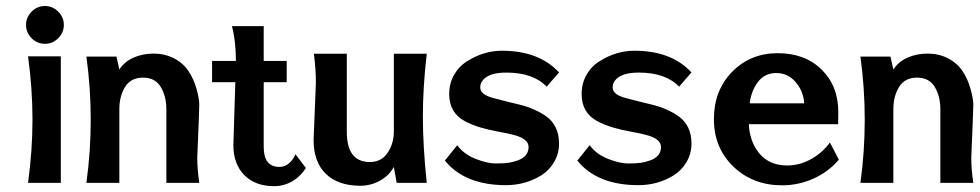

<svg xmlns="http://www.w3.org/2000/svg" viewBox="-20 -621 3327 652"><path d="M186.5 -429.7V0H75.2Q90.3 -110.4 90.3 -215.1Q90.3 -319.8 75.2 -429.7ZM132.6 -600.6Q158.7 -600.6 177.7 -581.5Q196.8 -562.5 196.8 -536.4Q196.8 -510.3 177.7 -491.2Q158.7 -472.2 132.6 -472.2Q106.4 -472.2 87.4 -491.2Q68.4 -510.3 68.4 -536.4Q68.4 -562.5 87.4 -581.5Q106.4 -600.6 132.6 -600.6Z M649.9 -86.4Q649.9 -44.9 656.7 0H544.9V-249.5Q544.9 -293.9 525.9 -325.7Q506.8 -357.4 465.6 -357.4Q424.3 -357.4 404.8 -325.9Q385.3 -294.4 385.3 -250.5V0H273.4Q288.1 -106.9 288.1 -214.6Q288.1 -322.3 273.4 -428.7H375.5L385.3 -384.8Q402.3 -411.6 433.3 -425.3Q464.4 -439 502 -439Q539.6 -439 570.6 -423.1Q601.6 -407.2 619.9 -379.9Q638.2 -352.5 647.5 -318.8Q656.7 -285.2 656.7 -265.9Q656.7 -246.6 649.9 -86.4Z M875.5 -121.6Q875.5 -54.2 929.2 -54.2Q947.3 -54.2 961.7 -66.7Q976.1 -79.1 983.4 -97.2L1018.6 -50.8Q1001 -22 972.4 -5.4Q943.8 11.2 911.1 11.2Q846.7 11.2 809.6 -26.4Q772.5 -64 772.5 -128.4Q772.5 -128.4 781.2 -409.2Q781.2 -481.4 767.6 -532.2H875.5ZM953.6 -414.1V-341.8H700.2V-414.1Z M1044.9 -145.5Q1044.9 -145.5 1052.7 -338.9Q1052.7 -387.7 1045.9 -438.5H1157.7V-173.3Q1157.7 -70.8 1236.3 -70.8Q1275.4 -70.8 1296.4 -102.3Q1317.4 -133.8 1317.4 -174.3V-438.5H1429.2Q1416 -325.2 1416 -225.1Q1416 -125 1429.2 0H1327.1L1317.4 -54.2Q1301.3 -24.4 1270 -7.3Q1238.8 9.8 1203.6 9.8Q1128.4 9.8 1086.7 -30.5Q1044.9 -70.8 1044.9 -145.5Z M1817.9 -25.4Q1763.7 7.8 1698.2 7.8Q1558.6 7.8 1490.7 -75.7L1532.7 -127.9Q1555.2 -97.2 1595 -81.5Q1634.8 -65.9 1663.6 -65.9Q1692.4 -65.9 1707.8 -68.4Q1723.1 -70.8 1739.3 -76.7Q1774.9 -89.8 1774.9 -122.1Q1774.9 -150.4 1721.7 -163.6Q1697.8 -169.4 1668.9 -174.6Q1640.1 -179.7 1611.3 -188.2Q1582.5 -196.8 1558.6 -209.5Q1505.4 -238.3 1505.4 -301.3Q1505.4 -337.9 1522 -366.9Q1538.6 -396 1566.4 -413.1Q1622.6 -448.7 1684.6 -448.7Q1810.5 -448.7 1878.4 -375L1836.4 -326.7Q1790.5 -374.5 1699.7 -374.5Q1640.1 -374.5 1619.6 -348.6Q1610.8 -337.9 1610.8 -324.5Q1610.8 -311 1622.3 -302.5Q1633.8 -293.9 1652.6 -288.8Q1671.4 -283.7 1695.6 -277.6Q1719.7 -271.5 1744.6 -265.6Q1769.5 -259.8 1793.7 -249Q1817.9 -238.3 1836.7 -224.6Q1855.5 -210.9 1866.9 -188.2Q1878.4 -165.5 1878.4 -132.6Q1878.4 -99.6 1861.8 -71Q1845.2 -42.5 1817.9 -25.4Z M2267.6 -25.4Q2213.4 7.8 2147.9 7.8Q2008.3 7.8 1940.4 -75.7L1982.4 -127.9Q2004.9 -97.2 2044.7 -81.5Q2084.5 -65.9 2113.3 -65.9Q2142.1 -65.9 2157.5 -68.4Q2172.9 -70.8 2189 -76.7Q2224.6 -89.8 2224.6 -122.1Q2224.6 -150.4 2171.4 -163.6Q2147.5 -169.4 2118.7 -174.6Q2089.8 -179.7 2061 -188.2Q2032.2 -196.8 2008.3 -209.5Q1955.1 -238.3 1955.1 -301.3Q1955.1 -337.9 1971.7 -366.9Q1988.3 -396 2016.1 -413.1Q2072.3 -448.7 2134.3 -448.7Q2260.3 -448.7 2328.1 -375L2286.1 -326.7Q2240.2 -374.5 2149.4 -374.5Q2089.8 -374.5 2069.3 -348.6Q2060.5 -337.9 2060.5 -324.5Q2060.5 -311 2072 -302.5Q2083.5 -293.9 2102.3 -288.8Q2121.1 -283.7 2145.3 -277.6Q2169.4 -271.5 2194.3 -265.6Q2219.2 -259.8 2243.4 -249Q2267.6 -238.3 2286.4 -224.6Q2305.2 -210.9 2316.7 -188.2Q2328.1 -165.5 2328.1 -132.6Q2328.1 -99.6 2311.5 -71Q2294.9 -42.5 2267.6 -25.4Z M2525.9 -270H2710.9Q2708.5 -311 2682.1 -342Q2655.8 -373 2616.2 -373Q2576.7 -373 2553.7 -342.5Q2530.8 -312 2525.9 -270ZM2826.7 -240.7Q2826.7 -240.7 2826.2 -199.2H2522.9Q2525.9 -138.2 2559.8 -98.6Q2593.8 -59.1 2653.3 -59.1Q2695.3 -59.1 2734.1 -80.6Q2772.9 -102.1 2798.3 -137.2L2828.6 -78.6Q2793 -37.1 2742.2 -14.4Q2691.4 8.3 2636.2 8.3Q2536.6 8.3 2470.5 -55.2Q2404.3 -118.7 2404.3 -216.3Q2404.3 -314 2466.3 -377.2Q2528.3 -440.4 2620.8 -440.4Q2713.4 -440.4 2770 -384.8Q2826.7 -329.1 2826.7 -240.7Z M3278.3 -86.4Q3278.3 -44.9 3285.2 0H3173.3V-249.5Q3173.3 -293.9 3154.3 -325.7Q3135.3 -357.4 3094 -357.4Q3052.7 -357.4 3033.2 -325.9Q3013.7 -294.4 3013.7 -250.5V0H2901.9Q2916.5 -106.9 2916.5 -214.6Q2916.5 -322.3 2901.9 -428.7H3003.9L3013.7 -384.8Q3030.8 -411.6 3061.8 -425.3Q3092.8 -439 3130.4 -439Q3168 -439 3199 -423.1Q3230 -407.2 3248.3 -379.9Q3266.6 -352.5 3275.9 -318.8Q3285.2 -285.2 3285.2 -265.9Q3285.2 -246.6 3278.3 -86.4Z"/></svg>

Font: Rachana
Style: Bold
Weight: 700
Designer: Hussain KH
Foundry: Hussain KH, Rajeesh K Nambiar, Santhosh Thottingal, Swathanthra Malayalam Computing (http://smc.org.in)
Version: Version 7.0.0+20221109